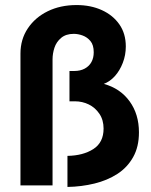

<svg xmlns="http://www.w3.org/2000/svg" viewBox="-20 -734 598 760"><path d="M247 -117Q309 -118 349.5 -144Q390 -170 390 -225Q390 -259 373.5 -283.5Q357 -308 331.5 -320.5Q306 -333 276 -333H255V-453H274Q298 -453 315.5 -462.5Q333 -472 342 -488.5Q351 -505 351 -527Q351 -556 338 -571.5Q325 -587 307 -593.5Q289 -600 272 -600Q241 -600 222 -584Q203 -568 195.5 -545Q188 -522 188 -499V0H61V-522Q61 -578 90 -621.5Q119 -665 169 -689.5Q219 -714 283 -714Q339 -714 383 -694Q427 -674 452.5 -637.5Q478 -601 478 -550Q478 -516 466 -485Q454 -454 434.5 -432.5Q415 -411 391 -402Q456 -384 493 -333Q530 -282 530 -210Q530 -153 507 -112Q484 -71 444.5 -45.5Q405 -20 354 -7.5Q303 5 247 6Z"/></svg>

Font: Raleway Thin
Style: Bold
Weight: 700
Version: Version 4.026